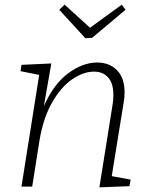

<svg xmlns="http://www.w3.org/2000/svg" viewBox="-20 -800 639 823"><path d="M459 -45 540 -30 535 -2 406 3 463 -354Q466 -375 466 -393Q466 -443 443.5 -468Q421 -493 383 -493Q338 -493 290 -460.5Q242 -428 203.5 -361Q165 -294 149 -196L118 0H72L148 -479L68 -495L72 -522L200 -528L168 -345Q210 -440 272.5 -486Q335 -532 396 -532Q449 -532 481.5 -499Q514 -466 514 -404Q514 -381 510 -360ZM366 -681 502 -780 518 -758 375 -638 346 -636 234 -758 257 -780Z"/></svg>

Font: Bitter Pro Light
Style: Italic
Weight: 300
Italic angle: -9°
Designer: Sol Matas, and Bitter project Authors
Foundry: Sol Matas
Version: Version 1.010